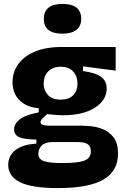

<svg xmlns="http://www.w3.org/2000/svg" viewBox="-20 -775 648 981"><path d="M276 186Q143 186 82.5 156Q22 126 22 67Q22 21 58.5 -8Q95 -37 166 -41V-62Q111 -62 81.5 -73Q52 -84 52 -114Q52 -142 81 -165Q110 -188 178 -201V-222Q116 -227 80 -262.5Q44 -298 44 -356Q44 -405 72 -445.5Q100 -486 156.5 -510.5Q213 -535 297 -535H571V-414L404 -436V-412Q469 -403 497 -382Q525 -361 525 -323Q525 -263 464.5 -224.5Q404 -186 301 -186Q289 -186 274.5 -187Q260 -188 221 -192Q205 -178 196 -168.5Q187 -159 187 -151Q187 -141 198.5 -137Q210 -133 227 -133H388Q408 -133 440.5 -130.5Q473 -128 505.5 -115Q538 -102 560.5 -73Q583 -44 583 10Q583 99 508.5 142.5Q434 186 276 186ZM290 -266Q333 -266 354.5 -289Q376 -312 376 -347Q376 -385 354 -409.5Q332 -434 291 -434Q249 -434 226 -409.5Q203 -385 203 -347Q203 -313 225 -289.5Q247 -266 290 -266ZM297 58Q355 58 387 52Q419 46 431.5 33Q444 20 444 0Q444 -25 432 -35Q420 -45 404 -47Q388 -49 377 -49H248Q211 -49 193.5 -31.5Q176 -14 176 10Q176 38 203.5 48Q231 58 297 58ZM299 -603Q204 -603 204 -678Q204 -755 299 -755Q395 -755 395 -678Q395 -642 370.5 -622.5Q346 -603 299 -603Z"/></svg>

Font: Bricolage Grotesque 12pt ExtraBold
Style: Regular
Weight: 800
Designer: Mathieu Triay
Foundry: Atelier Triay
Version: Version 1.001; ttfautohint (v1.8.4.7-5d5b);gftools[0.9.33.de